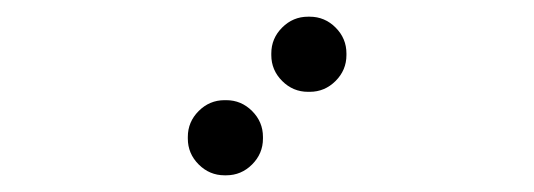

<svg xmlns="http://www.w3.org/2000/svg" viewBox="-20 -815 640 230"><path d="M349 -795Q331 -795 318 -782Q305 -769 305 -751V-749Q305 -731 318 -718Q331 -705 349 -705H351Q369 -705 382 -718Q395 -731 395 -749V-751Q395 -769 382 -782Q369 -795 351 -795ZM249 -695Q231 -695 218 -682Q205 -669 205 -651V-649Q205 -631 218 -618Q231 -605 249 -605H251Q269 -605 282 -618Q295 -631 295 -649V-651Q295 -669 282 -682Q269 -695 251 -695Z"/></svg>

Font: Doto Black Rounded Black
Style: Regular
Weight: 900
Monospace: yes
Version: Version 1.000